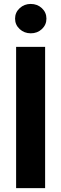

<svg xmlns="http://www.w3.org/2000/svg" viewBox="-20 -969 316 989"><path d="M212.4 -727.5V0H63V-727.5ZM138.7 -797.4Q105 -797.4 81.3 -819.3Q57.6 -841.3 57.6 -873Q57.6 -904.8 81.3 -926.8Q105 -948.7 138.2 -948.7Q172.4 -948.7 195.8 -926.8Q219.2 -904.8 219.2 -873Q219.2 -841.3 195.8 -819.3Q172.4 -797.4 138.7 -797.4Z"/></svg>

Font: Inter 18pt
Style: Bold
Weight: 700
Designer: Rasmus Andersson
Foundry: rsms
Version: Version 4.001;git-66647c0bb